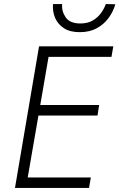

<svg xmlns="http://www.w3.org/2000/svg" viewBox="-20 -929 590 949"><path d="M170 -358H462L470 -410H179L220 -648H531L540 -700H229H202H173L54 0H82H108H420L429 -52H117ZM242 -909Q239 -872 252.5 -840.5Q266 -809 296 -789.5Q326 -770 374 -770Q423 -770 458.5 -789.5Q494 -809 517 -840.5Q540 -872 550 -908L503 -909Q495 -886 479 -864Q463 -842 438 -827.5Q413 -813 377 -813Q325 -813 304.5 -843.5Q284 -874 287 -909Z"/></svg>

Font: Jost* 300 Light Italic
Style: Italic
Weight: 300
Italic angle: -10°
Version: Version 3.200; ttfautohint (v0.97) -l 8 -r 50 -G 200 -x 14 -